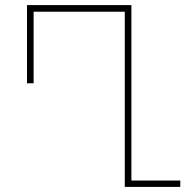

<svg xmlns="http://www.w3.org/2000/svg" viewBox="-20 -734 738 754"><path d="M470 0H688V-25H496V-714H86V-407H112V-688H470Z"/></svg>

Font: Noto Sans Georgian Thin
Style: Regular
Weight: 100
Designer: Monotype Design Team, Akaki Razmadze
Foundry: Google LLC
Version: Version 2.005